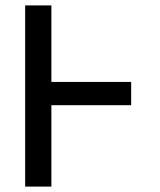

<svg xmlns="http://www.w3.org/2000/svg" viewBox="-20 -690 590 710"><path d="M73 0V-670H170V-387H465V-301H170V0Z"/></svg>

Font: Lode Dark
Style: Bold
Weight: 700
Monospace: yes
Designer: Belleve Invis
Foundry: Belleve Invis
Version: Version 29.2.0; ttfautohint (v1.8.3)